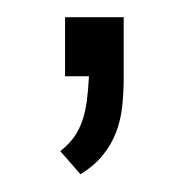

<svg xmlns="http://www.w3.org/2000/svg" viewBox="-20 -87 216 219"><path d="M121.1 0Q121.1 18.1 119.4 34.2Q117.7 50.3 112.3 64.2Q106.9 78.1 97.2 90.1Q87.4 102.1 71.8 111.8L48.8 85.4Q58.6 77.6 64.5 69.3Q70.3 61 73.7 51.3Q77.1 41.5 78.9 29.1Q80.6 16.6 81.5 0H54.2V-67.4H121.1Z"/></svg>

Font: SaysetthaMai
Style: Regular
Weight: 400
Designer: John M. Durdin
Foundry: Lao Script for Windows
Version: Version 1.101